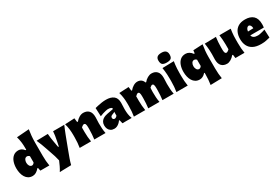

<svg xmlns="http://www.w3.org/2000/svg" viewBox="102 -2351 5872 4055"><g transform="rotate(-30 3038.0 -323.5)"><path d="M252 17.6Q193.8 17.6 151.6 -7.8Q109.4 -33.2 82.3 -76.9Q55.2 -120.6 42 -176.8Q28.8 -232.9 28.8 -293.9Q28.8 -381.3 53.7 -451.7Q78.6 -522 128.7 -563.5Q178.7 -605 253.9 -605Q332.5 -605 390.1 -531.2H407.7V-577.6Q407.7 -647.5 399.4 -716.1Q391.1 -784.7 370.1 -856.9L670.9 -879.4Q660.2 -811.5 652.6 -736.1Q645 -660.6 645 -577.6V-250.5Q645 -177.2 649.9 -119.1Q654.8 -61 664.6 0H445.8L430.2 -74.7H415Q338.4 17.6 252 17.6ZM348.1 -180.7Q368.7 -183.1 383.3 -194.1Q397.9 -205.1 407.7 -222.7V-374Q382.8 -401.9 348.1 -403.3Q310.1 -400.9 290.5 -368.7Q271 -336.4 271 -291.5Q271 -249.5 290.8 -216.3Q310.5 -183.1 348.1 -180.7Z M785.6 231.4Q820.3 177.2 847.2 120.8Q874 64.5 896.5 9.8Q884.3 -48.8 865.5 -108.2Q846.7 -167.5 826.7 -223.6L790.5 -329.1Q769 -391.6 744.6 -458Q720.2 -524.4 691.4 -586.4L969.2 -593.3Q972.2 -538.6 980 -487.3Q987.8 -436 997.1 -381.3L1021 -246.6H1038.1L1064.9 -380.4Q1075.2 -432.6 1083.3 -483.4Q1091.3 -534.2 1094.2 -586.4H1366.7Q1346.2 -539.1 1328.1 -495.1Q1310.1 -451.2 1289.8 -398.4Q1269.5 -345.7 1241.7 -272L1179.7 -107.4Q1137.2 3.9 1109.4 82.8Q1081.5 161.6 1066.4 224.6Z M1404.8 0Q1414.1 -61 1419.2 -119.1Q1424.3 -177.2 1424.3 -250.5V-308.6Q1424.3 -377 1416.3 -445.6Q1408.2 -514.2 1387.2 -586.4L1620.1 -598.1L1631.8 -501H1650.4Q1688 -547.4 1737.8 -576.2Q1787.6 -605 1836.9 -605Q1922.9 -605 1971.4 -553.7Q2020 -502.4 2020 -397.5Q2020 -358.9 2017.3 -321.3Q2014.6 -283.7 2014.6 -250.5Q2014.6 -177.2 2018.6 -119.1Q2022.5 -61 2034.7 0H1760.7Q1768.1 -61 1772.7 -117.4Q1777.3 -173.8 1777.3 -236.8V-288.6Q1777.3 -340.8 1766.8 -365.7Q1756.3 -390.6 1729 -390.6Q1716.8 -390.6 1695.8 -376.7Q1674.8 -362.8 1661.6 -347.2V-236.8Q1661.6 -173.8 1666.5 -117.4Q1671.4 -61 1681.2 0Z M2245.6 16.1Q2192.4 16.1 2158 -6.6Q2123.5 -29.3 2106.7 -66.7Q2089.8 -104 2089.8 -147.5Q2089.8 -198.7 2108.6 -232.4Q2127.4 -266.1 2156 -286.1Q2184.6 -306.2 2215.3 -316.7Q2246.1 -327.1 2269.5 -331.5L2425.3 -361.3Q2428.2 -412.6 2323.7 -412.6Q2310.5 -412.6 2276.6 -405Q2242.7 -397.5 2201.4 -384.8Q2160.2 -372.1 2125.5 -356.4L2116.7 -561.5Q2146.5 -568.8 2190.4 -579.1Q2234.4 -589.4 2286.6 -597.2Q2338.9 -605 2392.6 -605Q2506.3 -605 2573 -554.4Q2639.6 -503.9 2639.6 -390.1Q2639.6 -360.4 2637.2 -318.8Q2634.8 -277.3 2634.8 -248V-216.3Q2634.8 -168 2642.1 -113.8Q2649.4 -59.6 2671.9 0H2446.8L2427.2 -86.4H2412.1Q2395.5 -61.5 2370.1 -37.8Q2344.7 -14.2 2313 1Q2281.2 16.1 2245.6 16.1ZM2355.5 -164.1Q2371.1 -164.1 2388.4 -175Q2405.8 -186 2418 -204.1V-297.4Q2410.2 -289.6 2398.4 -283Q2386.7 -276.4 2359.4 -267.1Q2341.3 -261.2 2325.4 -249Q2309.6 -236.8 2309.6 -210.9Q2309.6 -186 2324 -175Q2338.4 -164.1 2355.5 -164.1Z M3422.9 0Q3430.2 -61 3434.6 -117.4Q3439 -173.8 3439 -236.8V-288.6Q3439 -340.8 3429.2 -365.7Q3419.4 -390.6 3395 -390.6Q3385.3 -390.6 3366.9 -379.2Q3348.6 -367.7 3334.5 -353.5Q3333.5 -326.7 3331.8 -300.3Q3330.1 -273.9 3330.1 -250.5Q3330.1 -177.2 3334 -119.1Q3337.9 -61 3350.1 0H3076.7Q3084 -61 3088.1 -117.4Q3092.3 -173.8 3092.3 -236.8V-288.6Q3092.3 -340.8 3082.5 -365.7Q3072.8 -390.6 3048.3 -390.6Q3037.6 -390.6 3017.1 -376.7Q2996.6 -362.8 2983.4 -347.2V-236.8Q2983.4 -173.8 2988.3 -117.4Q2993.2 -61 3002.9 0H2726.6Q2735.8 -61 2741 -119.1Q2746.1 -177.2 2746.1 -250.5V-308.6Q2746.1 -377 2738 -445.6Q2730 -514.2 2709 -586.4L2941.9 -598.1L2953.6 -501H2972.2Q3009.8 -547.4 3058.8 -576.2Q3107.9 -605 3155.3 -605Q3207 -605 3244.6 -579.6Q3282.2 -554.2 3300.8 -501H3315.4Q3353 -547.9 3403.8 -576.4Q3454.6 -605 3502 -605Q3585 -605 3633.5 -553.7Q3682.1 -502.4 3682.1 -397.5Q3682.1 -358.9 3679.4 -321.3Q3676.8 -283.7 3676.8 -250.5Q3676.8 -177.2 3680.7 -119.1Q3684.6 -61 3696.8 0Z M3763.7 0Q3772.9 -61 3778.1 -119.1Q3783.2 -177.2 3783.2 -250.5V-308.6Q3783.2 -371.1 3780.3 -418.5Q3777.3 -465.8 3772.7 -505.9Q3768.1 -545.9 3761.7 -586.4L4042 -593.3Q4035.6 -551.8 4030.8 -510.7Q4025.9 -469.7 4023.2 -421.4Q4020.5 -373 4020.5 -308.6V-250.5Q4020.5 -177.2 4025.1 -119.1Q4029.8 -61 4039.6 0ZM3900.9 -641.6Q3830.1 -641.6 3797.9 -667.7Q3765.6 -693.8 3765.6 -769Q3765.6 -821.8 3797.6 -850.1Q3829.6 -878.4 3901.9 -878.4Q3973.1 -878.4 4004.9 -847.9Q4036.6 -817.4 4036.6 -761.2Q4036.6 -691.9 4004.9 -666.7Q3973.1 -641.6 3900.9 -641.6Z M4463.9 231.4Q4473.1 170.4 4478.3 110.6Q4483.4 50.8 4483.4 -12.2V-55.7H4469.2Q4437 -17.1 4399.9 0.2Q4362.8 17.6 4327.6 17.6Q4269.5 17.6 4227.3 -7.8Q4185.1 -33.2 4158 -76.9Q4130.9 -120.6 4117.7 -176.8Q4104.5 -232.9 4104.5 -293.9Q4104.5 -381.3 4129.4 -451.7Q4154.3 -522 4204.3 -563.5Q4254.4 -605 4329.6 -605Q4420.9 -605 4487.8 -514.2H4505.9L4514.6 -586.4L4747.1 -598.1Q4720.7 -448.7 4720.7 -308.6V-25.9Q4720.7 47.4 4725.6 105.5Q4730.5 163.6 4740.2 224.6ZM4423.8 -180.7Q4444.3 -183.1 4459 -194.1Q4473.6 -205.1 4483.4 -222.7V-374Q4458.5 -401.9 4423.8 -403.3Q4385.7 -400.9 4366.2 -368.7Q4346.7 -336.4 4346.7 -291.5Q4346.7 -249.5 4366.5 -216.3Q4386.2 -183.1 4423.8 -180.7Z M4992.7 17.6Q4907.2 17.6 4859.1 -33.4Q4811 -84.5 4811 -189.5Q4811 -228 4812.5 -257.3Q4814 -286.6 4814 -319.8Q4814 -377.4 4811.3 -422.1Q4808.6 -466.8 4804 -506.3Q4799.3 -545.9 4793 -586.4L5068.8 -593.3Q5061 -532.2 5056.4 -472.9Q5051.8 -413.6 5051.8 -351.1V-293Q5051.8 -241.2 5062.5 -216.3Q5073.2 -191.4 5100.1 -191.4Q5111.8 -191.4 5132.8 -205.1Q5153.8 -218.8 5167 -234.4V-351.1Q5167 -413.6 5162.1 -469.5Q5157.2 -525.4 5149.9 -586.4H5425.8Q5419.4 -545.9 5414.6 -506.3Q5409.7 -466.8 5407.2 -422.1Q5404.8 -377.4 5404.8 -319.8V-250.5Q5404.8 -177.2 5409.2 -119.1Q5413.6 -61 5423.3 0H5202.1L5191.4 -85.9H5172.4Q5135.3 -40 5086.4 -11.2Q5037.6 17.6 4992.7 17.6Z M5826.2 17.6Q5705.6 17.6 5630.9 -22.2Q5556.2 -62 5521.5 -132.3Q5486.8 -202.6 5486.8 -293.9Q5486.8 -385.3 5518.3 -455.3Q5549.8 -525.4 5615.2 -565.2Q5680.7 -605 5781.2 -605Q5908.7 -605 5979 -541Q6049.3 -477.1 6049.3 -338.4Q6049.3 -313.5 6047.4 -294.7Q6045.4 -275.9 6043 -257.3H5713.4Q5722.2 -216.3 5756.8 -195.3Q5791.5 -174.3 5857.4 -174.3Q5876.5 -174.3 5906.7 -180.2Q5937 -186 5970.7 -195.3Q6004.4 -204.6 6032.7 -213.9L6041 -15.6Q6002.9 -6.3 5950.9 5.6Q5898.9 17.6 5826.2 17.6ZM5844.2 -356Q5843.8 -400.4 5826.2 -425.5Q5808.6 -450.7 5783.7 -452.6Q5757.3 -449.7 5737.1 -424.6Q5716.8 -399.4 5711.4 -351.6Z"/></g></svg>

Font: Pinar-DS1-FD Black
Style: Regular
Weight: 900
Designer: Amin Abedi
Version: Version 2.000